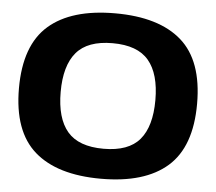

<svg xmlns="http://www.w3.org/2000/svg" viewBox="-52 -772 950 844"><g transform="rotate(5 423.0 -350.0)"><path d="M716.1 -72.5Q616.2 15.1 423.1 15.1Q230 15.1 129.9 -72.5Q29.8 -160.2 29.8 -350.1Q29.8 -540 129.9 -627.4Q230 -714.8 423.1 -714.8Q616.2 -714.8 716.1 -627.4Q815.9 -540 815.9 -350.1Q815.9 -160.2 716.1 -72.5ZM582.5 -524.4Q533.2 -583 423.1 -583Q313 -583 263.4 -524.4Q213.9 -465.8 213.9 -349.9Q213.9 -233.9 263.4 -175.5Q313 -117.2 423.1 -117.2Q533.2 -117.2 582.5 -175.5Q631.8 -233.9 631.8 -349.9Q631.8 -465.8 582.5 -524.4Z"/></g></svg>

Font: Days One
Style: Regular
Weight: 400
Designer: Alexander Kalachev, Alexey Maslov, Jovanny Lemonad
Foundry: Alexander Kalachev, Alexey Maslov, Jovanny Lemonad
Version: Version 1.002